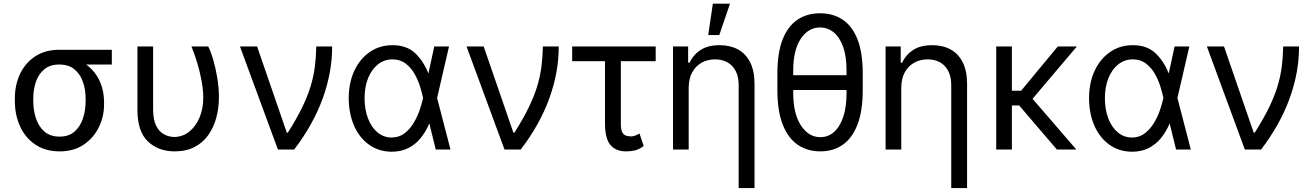

<svg xmlns="http://www.w3.org/2000/svg" viewBox="-20 -792 6957 1017"><path d="M58.6 -258.8V-269.5Q58.6 -342.8 86.7 -401.4Q114.7 -460 167.5 -494.1Q220.2 -528.3 293.9 -528.3Q309.6 -526.9 322.8 -517.6Q335.9 -508.3 351.8 -496.3Q367.7 -484.4 391.6 -474.6Q435.1 -457 466.3 -424.3Q497.6 -391.6 514.4 -347.2Q531.2 -302.7 531.2 -249V-238.3Q531.2 -174.8 503.4 -117.9Q475.6 -61 423.1 -25.6Q370.6 9.8 295.9 9.8Q221.2 9.8 168 -25.6Q114.7 -61 86.7 -121.8Q58.6 -182.6 58.6 -258.8ZM156.2 -269.5V-258.8Q156.2 -207.5 170.7 -164.3Q185.1 -121.1 215.8 -94.7Q246.6 -68.4 295.9 -68.4Q344.2 -68.4 374.5 -94.7Q404.8 -121.1 419.2 -164.3Q433.6 -207.5 433.6 -258.8V-269.5Q433.6 -318.4 418.9 -359.4Q404.3 -400.4 373.8 -425.3Q343.3 -450.2 293.9 -450.2Q245.6 -450.2 215.1 -425.3Q184.6 -400.4 170.4 -359.4Q156.2 -318.4 156.2 -269.5ZM572.3 -528.3V-450.2H293.9V-528.3Z M708 -545.9H791V-210Q791.5 -156.7 807.4 -125.5Q823.2 -94.2 848.6 -80.6Q874 -66.9 902.3 -66.4Q947.8 -66.9 982.7 -95Q1017.6 -123 1037.4 -170.7Q1057.1 -218.3 1056.6 -277.3Q1056.2 -317.9 1047.6 -364.5Q1039.1 -411.1 1024.9 -458.3Q1010.7 -505.4 994.1 -545.9H1083Q1097.7 -516.1 1110.6 -471.2Q1123.5 -426.3 1131.6 -375.5Q1139.6 -324.7 1139.6 -277.3Q1139.6 -221.2 1126 -169.7Q1112.3 -118.2 1084 -77.6Q1055.7 -37.1 1011.2 -13.7Q966.8 9.8 905.3 9.8Q817.9 9.8 762.7 -43.5Q707.5 -96.7 708 -211.9Z M1452.1 0 1251 -545.9H1341.8L1499 -89.8H1504.9Q1550.8 -162.1 1579.8 -221.7Q1608.9 -281.2 1625 -334.2Q1641.1 -387.2 1647.7 -438.7Q1654.3 -490.2 1655.3 -545.9H1739.3Q1739.7 -409.2 1689.2 -270.3Q1638.7 -131.3 1538.1 0Z M2053.7 11.7Q1985.4 10.7 1934.3 -25.9Q1883.3 -62.5 1855.5 -126.2Q1827.6 -189.9 1827.1 -272.5Q1827.6 -355 1857.2 -418Q1886.7 -481 1939 -516.8Q1991.2 -552.7 2058.6 -552.7Q2133.8 -552.7 2178.5 -510.7Q2223.1 -468.8 2249 -403.3H2282.2L2294.9 -274.4L2366.2 0H2288.1L2220.7 -274.4Q2215.3 -300.3 2204.6 -334.7Q2193.8 -369.1 2175.3 -401.6Q2156.7 -434.1 2128.2 -455.8Q2099.6 -477.5 2058.6 -477.5Q2015.6 -477.5 1982.2 -451.2Q1948.7 -424.8 1929.9 -378.4Q1911.1 -332 1911.1 -271.5Q1911.1 -212.4 1929 -165.3Q1946.8 -118.2 1979 -91.1Q2011.2 -64 2053.7 -63.5Q2093.3 -63.5 2122.1 -85.4Q2150.9 -107.4 2170.9 -140.6Q2190.9 -173.8 2202.9 -209.2Q2214.8 -244.6 2220.7 -271.5L2280.3 -545.9H2358.4L2294.9 -271.5L2282.2 -137.7H2253.9Q2235.4 -93.8 2207.8 -60.1Q2180.2 -26.4 2142.1 -7.3Q2104 11.7 2053.7 11.7Z M2652.3 0 2451.2 -545.9H2542L2699.2 -89.8H2705.1Q2751 -162.1 2780 -221.7Q2809.1 -281.2 2825.2 -334.2Q2841.3 -387.2 2847.9 -438.7Q2854.5 -490.2 2855.5 -545.9H2939.5Q2939.9 -409.2 2889.4 -270.3Q2838.9 -131.3 2738.3 0Z M3453.1 -545.9V-467.8H3010.7V-545.9ZM3184.6 -545.9H3268.6V-131.8Q3269 -101.1 3277.8 -88.1Q3286.6 -75.2 3299.3 -72.5Q3312 -69.8 3323.2 -69.3Q3335.9 -69.8 3347.7 -75Q3359.4 -80.1 3367.2 -85L3389.6 -18.6Q3365.2 -0.5 3343 4.6Q3320.8 9.8 3296.9 9.8Q3241.7 9.8 3213.4 -23.9Q3185.1 -57.6 3184.6 -136.7Z M3627.9 -328.1V0H3544.9V-545.9H3625V-460H3632.8Q3651.9 -502 3690.9 -527.3Q3730 -552.7 3792 -552.7Q3847.2 -552.7 3888.7 -530.3Q3930.2 -507.8 3953.4 -462.2Q3976.6 -416.5 3976.6 -346.7V204.1H3892.6V-340.8Q3892.6 -404.8 3859.4 -440.9Q3826.2 -477.1 3767.6 -477.5Q3728 -477.5 3696.5 -460Q3665 -442.4 3646.7 -409.2Q3628.4 -376 3627.9 -328.1ZM3731.4 -606.4 3755.9 -772.5H3846.7L3790 -606.4Z M4498 -393.6V-315.4H4151.4V-393.6ZM4549.8 -402.3V-315.4Q4549.8 -204.1 4522 -132.1Q4494.1 -60.1 4443.8 -25.1Q4393.6 9.8 4325.2 9.8Q4256.8 9.8 4205.6 -25.1Q4154.3 -60.1 4126 -132.1Q4097.7 -204.1 4097.7 -315.4V-402.3Q4097.7 -513.2 4125.7 -583.7Q4153.8 -654.3 4204.6 -688Q4255.4 -721.7 4323.2 -721.7Q4392.6 -721.7 4443.4 -688Q4494.1 -654.3 4522 -583.7Q4549.8 -513.2 4549.8 -402.3ZM4463.9 -299.8V-418Q4464.4 -491.2 4446.5 -542.2Q4428.7 -593.3 4397 -619.9Q4365.2 -646.5 4323.2 -646.5Q4261.7 -646.5 4221.7 -586.9Q4181.6 -527.3 4181.6 -418V-299.8Q4181.6 -189.9 4222.4 -127.7Q4263.2 -65.4 4325.2 -65.4Q4367.2 -65.4 4398.4 -93.5Q4429.7 -121.6 4447 -174.1Q4464.4 -226.6 4463.9 -299.8Z M4753.9 -328.1V0H4670.9V-545.9H4751V-460H4758.8Q4777.8 -502 4816.9 -527.3Q4856 -552.7 4918 -552.7Q4973.1 -552.7 5014.6 -530.3Q5056.2 -507.8 5079.3 -462.2Q5102.5 -416.5 5102.5 -346.7V204.1H5018.6V-340.8Q5018.6 -404.8 4985.4 -440.9Q4952.1 -477.1 4893.6 -477.5Q4854 -477.5 4822.5 -460Q4791 -442.4 4772.7 -409.2Q4754.4 -376 4753.9 -328.1Z M5339.8 -545.9V0H5256.8V-545.9ZM5684.1 -545.9 5419.4 -233.4H5306.6V-311.5H5388.7L5583 -545.9ZM5578.1 0 5375 -237.3 5416.5 -306.6 5681.2 0Z M5975.1 11.7Q5906.7 10.7 5855.7 -25.9Q5804.7 -62.5 5776.9 -126.2Q5749 -189.9 5748.5 -272.5Q5749 -355 5778.6 -418Q5808.1 -481 5860.4 -516.8Q5912.6 -552.7 5980 -552.7Q6055.2 -552.7 6099.9 -510.7Q6144.5 -468.8 6170.4 -403.3H6203.6L6216.3 -274.4L6287.6 0H6209.5L6142.1 -274.4Q6136.7 -300.3 6126 -334.7Q6115.2 -369.1 6096.7 -401.6Q6078.1 -434.1 6049.6 -455.8Q6021 -477.5 5980 -477.5Q5937 -477.5 5903.6 -451.2Q5870.1 -424.8 5851.3 -378.4Q5832.5 -332 5832.5 -271.5Q5832.5 -212.4 5850.3 -165.3Q5868.2 -118.2 5900.4 -91.1Q5932.6 -64 5975.1 -63.5Q6014.6 -63.5 6043.5 -85.4Q6072.3 -107.4 6092.3 -140.6Q6112.3 -173.8 6124.3 -209.2Q6136.2 -244.6 6142.1 -271.5L6201.7 -545.9H6279.8L6216.3 -271.5L6203.6 -137.7H6175.3Q6156.7 -93.8 6129.2 -60.1Q6101.6 -26.4 6063.5 -7.3Q6025.4 11.7 5975.1 11.7Z M6573.7 0 6372.6 -545.9H6463.4L6620.6 -89.8H6626.5Q6672.4 -162.1 6701.4 -221.7Q6730.5 -281.2 6746.6 -334.2Q6762.7 -387.2 6769.3 -438.7Q6775.9 -490.2 6776.9 -545.9H6860.8Q6861.3 -409.2 6810.8 -270.3Q6760.3 -131.3 6659.7 0Z"/></svg>

Font: Inter
Style: Regular
Weight: 400
Designer: Rasmus Andersson
Foundry: rsms
Version: Version 4.000;git-8c9346024